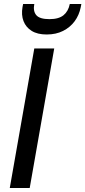

<svg xmlns="http://www.w3.org/2000/svg" viewBox="-20 -943 428 963"><path d="M29 0 152 -700H252L129 0ZM214 -770Q168 -770 139 -788Q110 -806 98 -837Q86 -868 93 -908L96 -923H152Q145 -887 162 -867Q179 -847 228 -847Q275 -847 299 -867Q323 -887 330 -923H388L385 -907Q377 -867 354.5 -836.5Q332 -806 296.5 -788Q261 -770 214 -770Z"/></svg>

Font: DM Sans 16pt Medium
Style: Italic
Weight: 500
Italic angle: -10°
Version: Version 4.004;gftools[0.9.30]